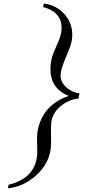

<svg xmlns="http://www.w3.org/2000/svg" viewBox="-20 -792 572 1052"><path d="M415.5 -280.3 409.7 -252.4Q355.5 -246.1 312.5 -210.4Q266.6 -171.9 260.7 -120.1Q258.3 -98.1 259.8 -42Q261.2 7.8 255.9 36.1Q240.2 116.2 171.4 174.8Q105 231.4 23.4 239.7L26.9 220.2Q164.1 187.5 182.1 70.3Q185.5 46.9 183.6 -3.4Q181.2 -51.3 186.5 -76.7Q213.9 -217.8 356.9 -266.6Q256.3 -305.7 256.3 -415Q256.3 -438 261.5 -464.1Q266.6 -490.2 288.1 -537.1Q309.6 -584 314.5 -609.9Q317.4 -625 317.4 -639.2Q317.4 -727.1 216.3 -753.4L220.2 -772.5Q286.1 -765.1 331.1 -716.6Q376 -668 376 -601.1Q376 -584 372.6 -566.4Q368.2 -541.5 337.9 -470.7Q312 -409.2 312 -379.4Q312 -339.4 346.7 -310.5Q376.5 -285.2 415.5 -280.3Z"/></svg>

Font: Dai Banna SIL Light
Style: Oblique
Weight: 400
Italic angle: -11°
Designer: Victor Gaultney
Foundry: SIL International
Version: Version 2.000